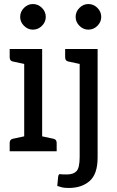

<svg xmlns="http://www.w3.org/2000/svg" viewBox="-20 -750 579 952"><path d="M28 0V-41Q28 -59 44 -62L100 -74V-433L44 -445Q28 -448 28 -466V-507H189V-74L245 -62Q261 -59 261 -41V0ZM143 -603Q118 -603 99 -622Q80 -641 80 -666Q80 -692 99 -711Q118 -730 143 -730Q169 -730 188 -711Q207 -692 207 -666Q207 -641 188 -622Q169 -603 143 -603ZM321 182Q300 182 287.5 179Q275 176 264 172L268 129Q270 112 277.5 113.5Q285 115 312 115Q344 115 359.5 98.5Q375 82 375 28V-433L319 -445Q303 -448 303 -466V-507H464V31Q464 113 424.5 147.5Q385 182 321 182ZM418 -603Q393 -603 374 -622Q355 -641 355 -666Q355 -692 374 -711Q393 -730 418 -730Q444 -730 463 -711Q482 -692 482 -666Q482 -641 463 -622Q444 -603 418 -603Z"/></svg>

Font: Aleo
Style: Regular
Weight: 400
Designer: Alessio Laiso
Foundry: Alessio Laiso
Version: Version 2.001; ttfautohint (v1.8.4.7-5d5b);gftools[0.9.29]